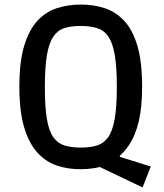

<svg xmlns="http://www.w3.org/2000/svg" viewBox="-20 -730 721 843"><path d="M606 93 376 -17 447 -6Q421 4 392 8.5Q363 13 332 13Q278 13 230 -3Q182 -19 145 -59Q108 -99 86.5 -169.5Q65 -240 65 -350Q65 -460 86.5 -530Q108 -600 145 -639.5Q182 -679 231 -694.5Q280 -710 335 -710Q390 -710 438.5 -694.5Q487 -679 524.5 -639.5Q562 -600 583 -529.5Q604 -459 604 -350Q604 -260 589.5 -198.5Q575 -137 549 -97Q523 -57 489 -32L507 -94L506 -26L504 -42L642 1ZM335 -82Q375 -82 405 -91Q435 -100 454.5 -127Q474 -154 483.5 -207Q493 -260 493 -347Q493 -435 484 -488Q475 -541 456 -569Q437 -597 406.5 -606.5Q376 -616 335 -616Q292 -616 262.5 -606.5Q233 -597 214 -569Q195 -541 186 -488Q177 -435 177 -347Q177 -260 186 -207Q195 -154 214.5 -127Q234 -100 264 -91Q294 -82 335 -82Z"/></svg>

Font: Ruda SemiBold
Style: Regular
Weight: 600
Designer: Mariela Monsalve and Angelina Sanchez
Foundry: Mariela Monsalve and Angelina Sanchez
Version: Version 2.001